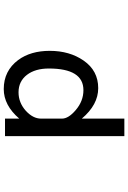

<svg xmlns="http://www.w3.org/2000/svg" viewBox="153 -726 693 1040"><g transform="rotate(-90 500.0 -206.5)"><path d="M282.2 120.1V-526.4H377V-449.2Q449.2 -533.2 537.1 -533.2Q635.7 -533.2 694.3 -455.1Q744.1 -387.7 744.1 -284.2Q744.1 -176.8 691.4 -100.6Q636.7 -21.5 542 -21.5Q452.1 -21.5 377 -110.4V120.1ZM377 -331.1V-217.8Q377 -182.6 422.9 -143.6Q471.7 -101.6 531.2 -101.6Q648.4 -101.6 648.4 -289.1Q648.4 -362.3 614.3 -407.2Q579.1 -453.1 519.5 -453.1Q463.9 -453.1 419.9 -414.1Q377 -375 377 -331.1Z"/></g></svg>

Font: MotoyaLCedar
Style: W3 mono
Weight: 400
Version: Version 1.01